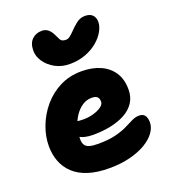

<svg xmlns="http://www.w3.org/2000/svg" viewBox="-146 -905 902 1020"><g transform="rotate(-20 305.5 -394.5)"><path d="M298 10Q229 10 179 -6Q129 -22 97 -52Q65 -82 49.5 -122Q34 -162 34 -210Q34 -265 55 -320.5Q76 -376 115 -422.5Q154 -469 209 -497Q264 -525 332 -525Q392 -525 437.5 -505Q483 -485 509 -446Q535 -407 535 -349Q535 -306 514.5 -275Q494 -244 458 -224.5Q422 -205 375.5 -195.5Q329 -186 276 -186Q224 -186 193.5 -207Q163 -228 163 -256Q163 -271 170 -278.5Q177 -286 193 -286Q204 -286 218.5 -283.5Q233 -281 257 -281Q285 -281 312 -288.5Q339 -296 357.5 -309Q376 -322 376 -338Q376 -356 366.5 -365Q357 -374 335 -374Q306 -374 282 -358Q258 -342 240 -315.5Q222 -289 212.5 -255.5Q203 -222 203 -187Q203 -168 210.5 -155.5Q218 -143 236 -137.5Q254 -132 285 -132Q344 -132 384 -142Q424 -152 451 -165.5Q478 -179 498.5 -189Q519 -199 539 -199Q561 -199 571.5 -185.5Q582 -172 582 -145Q582 -117 562 -89Q542 -61 505 -39Q468 -17 415.5 -3.5Q363 10 298 10ZM289 -582Q244 -582 208 -601.5Q172 -621 151 -651.5Q130 -682 130 -714Q130 -756 152 -777.5Q174 -799 207 -799Q228 -799 242 -788Q256 -777 266 -757Q274 -741 281.5 -725.5Q289 -710 313 -710Q325 -710 335.5 -718Q346 -726 357 -737Q368 -748 378 -758Q389 -768 399.5 -776.5Q410 -785 422.5 -790Q435 -795 450 -795Q479 -795 493 -780Q507 -765 507 -741Q507 -717 492 -689.5Q477 -662 448.5 -637.5Q420 -613 379.5 -597.5Q339 -582 289 -582Z"/></g></svg>

Font: Shantell Sans ExtraBold
Style: Regular
Weight: 800
Designer: Stephen Nixon, Anya Danilova, Shantell Martin
Foundry: Arrow Type
Version: Version 1.011;[c5ecc13dd]